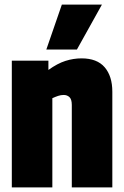

<svg xmlns="http://www.w3.org/2000/svg" viewBox="-20 -809 535 829"><path d="M31 0V-547H189V-507Q228 -535 262.5 -546Q297 -557 332 -557Q399 -557 432 -518.5Q465 -480 465 -413V0H290V-356Q290 -380 280 -389.5Q270 -399 255 -399Q243 -399 231 -395Q219 -391 206 -385V0ZM180 -595 247 -789H420L312 -595Z"/></svg>

Font: Georama SemiCondensed ExtraBold
Style: Regular
Weight: 800
Width: 4
Designer: Jean-Baptiste Levee
Foundry: Production Type
Version: Version 1.000